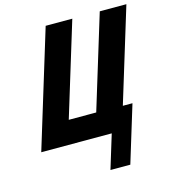

<svg xmlns="http://www.w3.org/2000/svg" viewBox="-129 -807 991 1113"><g transform="rotate(-15 366.5 -250.5)"><path d="M402 -142.2H237.2L408.7 -703.2H248.9L34.5 -1.9H457.5L395.3 201.4H514.5L618.8 -139.6H561L733.3 -703.2H573.5Z"/></g></svg>

Font: Hussar
Style: BdSuprConOblThree
Weight: 700
Foundry: Cannot Into Space Fonts
Version: Version 2.00